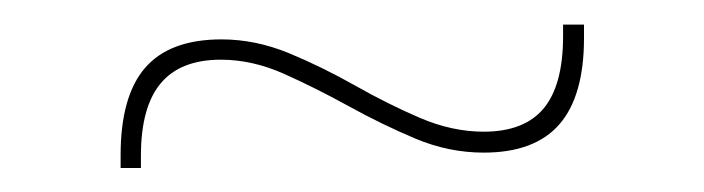

<svg xmlns="http://www.w3.org/2000/svg" viewBox="-20 -370 572 156"><path d="M373 -246Q344.5 -246 317.2 -257.5Q290 -269 263.2 -283.8Q236.5 -298.5 210.8 -310Q185 -321.5 159.5 -321.5Q126.5 -321.5 110.5 -302.2Q94.5 -283 94.5 -243.5V-233.5H78V-244Q78 -292 98 -315Q118 -338 160 -338Q187.5 -338 214.8 -326.8Q242 -315.5 268.5 -300.5Q295 -285.5 321.2 -274.2Q347.5 -263 373 -263Q406 -263 421.8 -282Q437.5 -301 437.5 -340.5V-350H454.5V-339Q454.5 -292 434.5 -269Q414.5 -246 373 -246Z"/></svg>

Font: Anek Malayalam Medium Thin
Style: Regular
Weight: 250
Version: Version 1.003